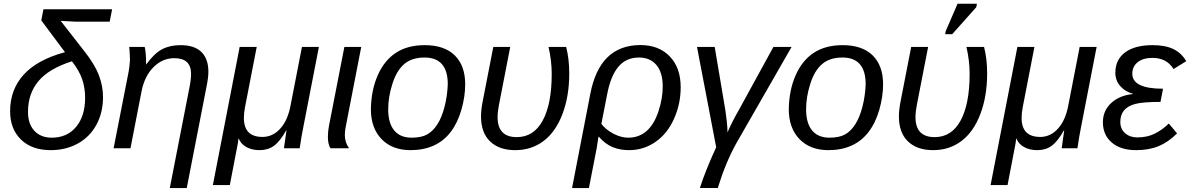

<svg xmlns="http://www.w3.org/2000/svg" viewBox="-20 -773 6205 1001"><path d="M249.5 -55.2Q330.1 -55.2 377 -111.8Q423.8 -168.5 423.8 -263.7Q423.8 -314.9 408.4 -359.9Q393.1 -404.8 355 -453.6Q234.9 -415 180.4 -349.9Q126 -284.7 126 -189.9Q126 -126.5 159.4 -90.8Q192.9 -55.2 249.5 -55.2ZM370.6 -660.2 296.4 -664.1 419.9 -505.9Q473.6 -438 495.4 -381.1Q517.1 -324.2 517.1 -267.1Q517.1 -186 482.7 -122.6Q448.2 -59.1 385.7 -24.7Q323.2 9.8 244.6 9.8Q146 9.8 89.4 -45.4Q32.7 -100.6 32.7 -193.4Q32.7 -305.7 103.5 -383.8Q174.3 -461.9 318.8 -501L195.3 -666.5L206.5 -724.6H564.5L551.8 -660.2Z M865.2 207.5 967.3 -314.9Q976.1 -357.9 976.1 -388.2Q976.1 -469.7 888.7 -469.7Q827.1 -469.7 780.3 -422.9Q733.4 -376 717.8 -295.9L660.2 0H572.3L647.9 -385.3Q651.9 -403.3 654.8 -428Q657.7 -452.6 657.7 -460.9Q657.7 -466.3 656.2 -495.1Q654.8 -523.9 653.3 -528.3H734.4Q741.7 -499 741.7 -438H743.2Q783.7 -494.1 824.5 -515.9Q865.2 -537.6 921.4 -537.6Q993.7 -537.6 1030 -502Q1066.4 -466.3 1066.4 -398.9Q1066.4 -367.7 1056.2 -318.8L953.6 207.5Z M1460.4 0 1462.4 -14.2Q1471.2 -80.6 1473.6 -92.8H1471.7Q1439.5 -35.2 1408 -12.7Q1376.5 9.8 1333.5 9.8Q1292.5 9.8 1263.9 -6.6Q1235.4 -22.9 1225.1 -49.8H1223.1Q1222.2 -38.1 1220.2 -26.6Q1218.3 -15.1 1178.2 191.9H1089.8L1229.5 -528.3H1318.4L1257.3 -213.9Q1251.5 -184.1 1251.5 -157.7Q1251.5 -59.1 1348.6 -59.1Q1402.3 -59.1 1441.9 -103.3Q1481.4 -147.5 1495.6 -227.1L1554.2 -528.3H1642.6L1562 -113.8Q1551.3 -61.5 1542.5 0Z M1777.8 -67.9Q1777.8 -31.7 1799.8 0H1703.1Q1689.5 -19.5 1689.5 -61Q1689.5 -86.4 1694.8 -115.2L1775.4 -528.3H1863.3L1782.2 -110.8Q1777.8 -88.9 1777.8 -67.9Z M2405.3 -333.5Q2405.3 -270 2385.7 -201.4Q2366.2 -132.8 2329.8 -85.2Q2293.5 -37.6 2240.7 -13.9Q2188 9.8 2120.6 9.8Q2024.9 9.8 1969.2 -47.9Q1913.6 -105.5 1913.6 -204.6Q1915.5 -304.2 1949.7 -381.3Q1983.9 -458.5 2044.4 -498Q2105 -537.6 2194.3 -537.6Q2296.9 -537.6 2351.1 -484.1Q2405.3 -430.7 2405.3 -333.5ZM2314.5 -333.5Q2314.5 -473.1 2193.4 -473.1Q2127.4 -473.1 2087.6 -439.2Q2047.9 -405.3 2025.9 -336.4Q2003.9 -267.6 2003.9 -203.1Q2003.9 -130.9 2035.2 -93Q2066.4 -55.2 2126 -55.2Q2176.3 -55.2 2206.8 -72Q2237.3 -88.9 2260.3 -124.8Q2283.2 -160.6 2297.6 -216.3Q2312 -272 2314.5 -333.5Z M2640.1 -528.3 2581.1 -225.1Q2574.2 -189.5 2574.2 -162.1Q2574.2 -58.1 2674.3 -58.1Q2762.7 -58.1 2809.6 -144.8Q2856.4 -231.4 2856.4 -388.2Q2856.4 -456.1 2839.8 -528.3H2931.6Q2947.8 -466.3 2947.8 -390.1Q2947.8 -272 2912.6 -179Q2877.4 -85.9 2814.2 -38.1Q2751 9.8 2666 9.8Q2582.5 9.8 2535.2 -35.6Q2487.8 -81.1 2487.8 -165.5Q2487.8 -198.7 2495.6 -239.7L2551.8 -528.3Z M3318.8 -538.1Q3415 -538.1 3471.9 -478.8Q3528.8 -419.4 3528.8 -318.8Q3528.8 -231.4 3494.1 -153.8Q3459.5 -76.2 3397.5 -33.2Q3335.4 9.8 3259.3 9.8Q3210.9 9.8 3172.6 -6.6Q3134.3 -22.9 3102.1 -60.1H3100.1L3090.8 0L3050.3 207.5H2962.4L3057.6 -283.7Q3106.4 -538.1 3318.8 -538.1ZM3311 -473.1Q3245.1 -473.1 3204.6 -425.8Q3164.1 -378.4 3145.5 -281.7L3115.2 -127Q3139.2 -96.2 3178.7 -75.7Q3218.3 -55.2 3255.4 -55.2Q3310.5 -55.2 3350.1 -89.1Q3389.6 -123 3412.4 -191.2Q3435.1 -259.3 3435.1 -321.3Q3435.1 -395.5 3402.1 -434.3Q3369.1 -473.1 3311 -473.1Z M3706.1 -528.3 3761.7 -198.7Q3764.6 -180.7 3768.8 -143.3Q3772.9 -106 3772.9 -83Q3796.4 -137.7 3831.1 -197.8L4012.2 -528.3H4106.9L3818.8 -25.9Q3762.7 75.2 3722.2 207H3628.9Q3658.7 114.3 3713.9 -5.4L3613.8 -528.3Z M4584 -333.5Q4584 -270 4564.5 -201.4Q4544.9 -132.8 4508.5 -85.2Q4472.2 -37.6 4419.4 -13.9Q4366.7 9.8 4299.3 9.8Q4203.6 9.8 4147.9 -47.9Q4092.3 -105.5 4092.3 -204.6Q4094.2 -304.2 4128.4 -381.3Q4162.6 -458.5 4223.1 -498Q4283.7 -537.6 4373 -537.6Q4475.6 -537.6 4529.8 -484.1Q4584 -430.7 4584 -333.5ZM4493.2 -333.5Q4493.2 -473.1 4372.1 -473.1Q4306.2 -473.1 4266.4 -439.2Q4226.6 -405.3 4204.6 -336.4Q4182.6 -267.6 4182.6 -203.1Q4182.6 -130.9 4213.9 -93Q4245.1 -55.2 4304.7 -55.2Q4355 -55.2 4385.5 -72Q4416 -88.9 4439 -124.8Q4461.9 -160.6 4476.3 -216.3Q4490.7 -272 4493.2 -333.5Z M4818.8 -528.3 4759.8 -225.1Q4752.9 -189.5 4752.9 -162.1Q4752.9 -58.1 4853 -58.1Q4941.4 -58.1 4988.3 -144.8Q5035.2 -231.4 5035.2 -388.2Q5035.2 -456.1 5018.6 -528.3H5110.4Q5126.5 -466.3 5126.5 -390.1Q5126.5 -272 5091.3 -179Q5056.2 -85.9 4992.9 -38.1Q4929.7 9.8 4844.7 9.8Q4761.2 9.8 4713.9 -35.6Q4666.5 -81.1 4666.5 -165.5Q4666.5 -198.7 4674.3 -239.7L4730.5 -528.3ZM4907.7 -594.7 4910.6 -610.8 4972.2 -753.4H5073.2L5069.8 -735.4L4944.3 -594.7Z M5515.1 0 5517.1 -14.2Q5525.9 -80.6 5528.3 -92.8H5526.4Q5494.1 -35.2 5462.6 -12.7Q5431.2 9.8 5388.2 9.8Q5347.2 9.8 5318.6 -6.6Q5290 -22.9 5279.8 -49.8H5277.8Q5276.9 -38.1 5274.9 -26.6Q5272.9 -15.1 5232.9 191.9H5144.5L5284.2 -528.3H5373L5312 -213.9Q5306.2 -184.1 5306.2 -157.7Q5306.2 -59.1 5403.3 -59.1Q5457 -59.1 5496.6 -103.3Q5536.1 -147.5 5550.3 -227.1L5608.9 -528.3H5697.3L5616.7 -113.8Q5606 -61.5 5597.2 0Z M5909.2 -56.6Q5960.9 -56.6 6000.2 -76.2Q6039.6 -95.7 6073.7 -128.9L6116.7 -77.6Q6070.8 -31.7 6020.5 -11Q5970.2 9.8 5903.3 9.8Q5822.8 9.8 5776.4 -29.8Q5730 -69.3 5730 -135.7Q5730 -195.8 5773.2 -235.8Q5816.4 -275.9 5886.7 -282.7L5887.2 -283.7Q5844.2 -295.9 5819.6 -325.2Q5794.9 -354.5 5794.9 -393.6Q5794.9 -461.9 5845.7 -499.8Q5896.5 -537.6 5989.3 -537.6Q6055.2 -537.6 6097.2 -517.3Q6139.2 -497.1 6164.6 -454.1L6098.6 -413.1Q6078.6 -443.8 6051.5 -457.5Q6024.4 -471.2 5987.8 -471.2Q5939.5 -471.2 5911.4 -448.7Q5883.3 -426.3 5883.3 -388.7Q5883.3 -310.5 6043.5 -310.5L6030.3 -241.7Q5938 -241.7 5898.2 -231Q5858.4 -220.2 5839.6 -196.8Q5820.8 -173.3 5820.8 -137.2Q5820.8 -100.6 5845.9 -78.6Q5871.1 -56.6 5909.2 -56.6Z"/></svg>

Font: Liberation Sans
Style: Italic
Weight: 400
Italic angle: -12°
Designer: Steve Matteson
Foundry: Ascender Corporation
Version: Version 2.1.5